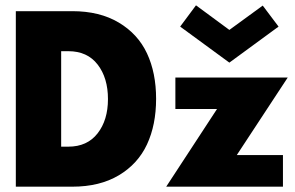

<svg xmlns="http://www.w3.org/2000/svg" viewBox="-20 -702 1109 722"><path d="M657.5 -602 717 -682 842.5 -589.5 968 -681 1027.5 -602 842.5 -466.5ZM39.5 -660H252Q354.5 -660 426.5 -617.2Q498.5 -574.5 532.8 -501.2Q567 -428 567 -330.5Q567 -232.5 532.8 -159Q498.5 -85.5 426.8 -42.8Q355 0 252 0H39.5ZM210 -509.5V-150.5H237Q308 -150.5 347 -200.5Q386 -250.5 386 -329.5Q386 -409 347.2 -459.2Q308.5 -509.5 237 -509.5ZM639.5 -410.5H1062L870.5 -119H1044V0H605L796 -292H639.5Z"/></svg>

Font: League Spartan ExtraBold
Style: Regular
Weight: 800
Foundry: The League of Moveable Type
Version: Version 2.002